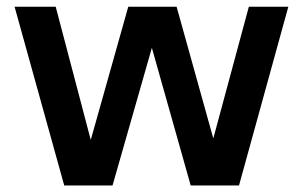

<svg xmlns="http://www.w3.org/2000/svg" viewBox="-20 -566 924 586"><path d="M176 0 24.5 -545.5H150L257 -139L371.5 -545.5H519L631 -143.5L739.5 -545.5H860L709.5 0H562L443.5 -420L323.5 0Z"/></svg>

Font: Encode Sans SmBold
Style: Regular
Weight: 600
Designer: Multiple Designers
Foundry: Impallari Type
Version: Version 3.002; ttfautohint (v1.8.3) -l 8 -r 50 -G 200 -x 14 